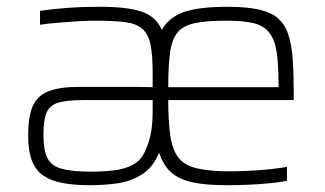

<svg xmlns="http://www.w3.org/2000/svg" viewBox="-20 -538 959 566"><path d="M245 8Q199 8 164.5 1.5Q130 -5 107.5 -20.5Q85 -36 74 -64.5Q63 -93 63 -139Q63 -193 76 -224Q89 -255 122 -268.5Q155 -282 215 -282Q249 -282 285 -282Q321 -282 357.5 -282Q394 -282 430 -281V-323Q430 -377 423.5 -407.5Q417 -438 399 -453.5Q381 -469 347 -473Q313 -477 259 -477Q236 -477 205 -475Q174 -473 145.5 -470.5Q117 -468 98 -465V-506Q129 -511 175 -514.5Q221 -518 276 -518Q356 -518 398 -503.5Q440 -489 457 -450Q478 -487 522 -502.5Q566 -518 651 -518Q706 -518 742.5 -510Q779 -502 799.5 -484Q820 -466 830 -436Q840 -406 843 -362Q846 -318 846 -259V-243H476Q476 -180 482 -138.5Q488 -97 505.5 -74Q523 -51 559.5 -42Q596 -33 657 -33Q684 -33 714.5 -34.5Q745 -36 774 -39Q803 -42 826 -46V-5Q807 -1 777 2Q747 5 714 6.5Q681 8 649 8Q587 8 547.5 -0.5Q508 -9 484.5 -30Q461 -51 449 -88Q431 -44 398 -23.5Q365 -3 325.5 2.5Q286 8 245 8ZM249 -32Q283 -32 314.5 -35.5Q346 -39 371 -52Q396 -65 408 -93Q420 -119 425 -146.5Q430 -174 430 -210V-243H227Q180 -243 154 -236Q128 -229 118 -207.5Q108 -186 108 -140Q108 -96 119.5 -72.5Q131 -49 161.5 -40.5Q192 -32 249 -32ZM801 -259Q802 -331 797 -374Q792 -417 775.5 -439.5Q759 -462 728.5 -469.5Q698 -477 648 -477Q590 -477 555.5 -470Q521 -463 504 -443Q487 -423 481.5 -384Q476 -345 476 -281H822Z"/></svg>

Font: Saira Thin ExtraLight
Style: Regular
Weight: 250
Version: Version 1.101